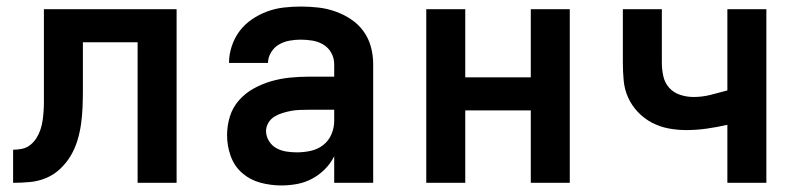

<svg xmlns="http://www.w3.org/2000/svg" viewBox="-20 -558 2440 586"><path d="M20 0V-101Q34 -101 48 -104Q62 -107 73 -116Q84 -125 91.5 -137Q99 -149 103.5 -162.5Q108 -176 110 -190Q112 -204 113 -218Q114 -232 114 -246Q114 -260 114 -274Q114 -275 114 -276Q114 -277 114 -278V-282Q114 -283 114 -283Q114 -283 114 -283V-530H519V0H400V-429H233V-283Q233 -258 232 -232Q231 -206 227.5 -180.5Q224 -155 216.5 -130Q209 -105 196 -83Q183 -61 164 -43Q145 -25 121.5 -15Q98 -5 72 -2.5Q46 0 20 0Z M839 8Q806 8 774.5 -0.5Q743 -9 719 -30Q695 -51 684 -82Q673 -113 673 -145Q673 -174 681.5 -202Q690 -230 709.5 -252Q729 -274 754.5 -288Q780 -302 807.5 -310Q835 -318 864 -321Q893 -324 922 -324H1000V-362Q1000 -380 991.5 -396Q983 -412 967.5 -421.5Q952 -431 934 -434Q916 -437 898 -437Q881 -437 864 -434Q847 -431 832 -422.5Q817 -414 807.5 -398.5Q798 -383 798 -366H679Q679 -366 679 -366Q679 -366 679 -366Q679 -392 687.5 -417.5Q696 -443 711.5 -463.5Q727 -484 749 -499Q771 -514 795.5 -523Q820 -532 846 -535Q872 -538 898 -538Q925 -538 951.5 -535Q978 -532 1003.5 -523Q1029 -514 1051.5 -499Q1074 -484 1089.5 -462.5Q1105 -441 1112 -415Q1119 -389 1119 -362V0H1000V-81Q989 -59 971.5 -41.5Q954 -24 932.5 -12.5Q911 -1 887 3.5Q863 8 839 8ZM886 -93Q907 -93 928 -97.5Q949 -102 966 -115Q983 -128 991.5 -148Q1000 -168 1000 -189V-223H922Q908 -223 894.5 -222.5Q881 -222 868 -219.5Q855 -217 842 -213Q829 -209 817.5 -202Q806 -195 799 -183Q792 -171 792 -158Q792 -142 801 -127.5Q810 -113 824 -105.5Q838 -98 854 -95.5Q870 -93 886 -93Z M1281 0V-530H1400V-322H1600V-530H1719V0H1600V-221H1400V0Z M2200 0V-177Q2169 -170 2137.5 -165.5Q2106 -161 2074 -161Q2047 -161 2020.5 -166Q1994 -171 1970 -183.5Q1946 -196 1927 -216Q1908 -236 1897 -260.5Q1886 -285 1883.5 -312.5Q1881 -340 1881 -367V-530H2000V-367Q2000 -346 2004.5 -325.5Q2009 -305 2022.5 -290Q2036 -275 2056 -268.5Q2076 -262 2097 -262Q2123 -262 2149 -268.5Q2175 -275 2200 -282V-530H2319V0Z"/></svg>

Font: Iosevka Curly Extended
Style: Bold
Weight: 700
Width: 7
Monospace: yes
Designer: Belleve Invis
Foundry: Belleve Invis
Version: Version 11.1.0; ttfautohint (v1.8.3)